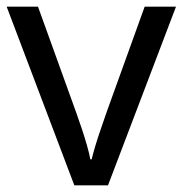

<svg xmlns="http://www.w3.org/2000/svg" viewBox="-20 -556 548 576"><path d="M203 0 0 -536H94L208 -220Q216 -198 225 -171Q234 -144 241 -119.5Q248 -95 251 -78H255Q259 -95 266.5 -120Q274 -145 283.5 -172Q293 -199 300 -220L414 -536H508L304 0Z"/></svg>

Font: Noto Sans Symbols
Style: Regular
Weight: 400
Designer: Monotype Design Team
Foundry: Monotype Imaging Inc.
Version: Version 2.002